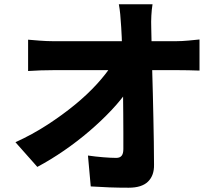

<svg xmlns="http://www.w3.org/2000/svg" viewBox="-20 -827 1040 895"><path d="M691 -807Q687 -783 685.5 -754Q684 -725 685 -700Q686 -655 687 -604.5Q688 -554 689.5 -499.5Q691 -445 692.5 -389Q694 -333 695 -277Q696 -221 697 -166Q698 -111 698 -59Q699 -9 670 19.5Q641 48 580 48Q533 48 490.5 46.5Q448 45 403 42L390 -102Q424 -97 460.5 -94Q497 -91 522 -91Q539 -91 547 -101Q555 -111 555 -132Q555 -167 555 -209Q555 -251 554.5 -299.5Q554 -348 553.5 -399.5Q553 -451 551.5 -503Q550 -555 549 -605Q548 -655 545 -700Q543 -734 540.5 -760Q538 -786 534 -807ZM111 -642Q132 -640 166 -637.5Q200 -635 226 -635Q242 -635 278.5 -635Q315 -635 364.5 -635Q414 -635 469 -635Q524 -635 578.5 -635Q633 -635 679.5 -635Q726 -635 758.5 -635Q791 -635 802 -635Q827 -635 859.5 -638Q892 -641 910 -643V-498Q885 -499 857.5 -499.5Q830 -500 809 -500Q801 -500 768.5 -500Q736 -500 688 -500Q640 -500 584 -500Q528 -500 471 -500Q414 -500 363.5 -500Q313 -500 277.5 -500Q242 -500 230 -500Q203 -500 170.5 -499Q138 -498 111 -496ZM52 -164Q131 -200 201 -245.5Q271 -291 329.5 -339Q388 -387 432.5 -436Q477 -485 504 -528L576 -527L577 -409Q547 -364 500.5 -314.5Q454 -265 397.5 -216.5Q341 -168 278.5 -125Q216 -82 154 -49Z"/></svg>

Font: Noto Sans JP ExtraBold
Style: Regular
Weight: 800
Designer: Ryoko NISHIZUKA  (kana, bopomofo & ideographs); Paul D. Hunt (Latin, Greek & Cyrillic); Sandoll Communications , Soo-you
Foundry: Adobe
Version: Version 2.004-H2;hotconv 1.0.118;makeotfexe 2.5.65603